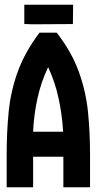

<svg xmlns="http://www.w3.org/2000/svg" viewBox="-20 -786 410 806"><path d="M114 -684 91 -685H82V-766H287L286 -685ZM8 0V-139Q8 -232 16.5 -317.5Q25 -403 54.5 -485Q84 -567 146 -649H218Q281 -568 311 -484.5Q341 -401 349.5 -315Q358 -229 358 -139V0H246V-128H119V0ZM119 -233H245Q241 -303 226 -373Q211 -443 182 -504Q152 -441 137 -372Q122 -303 119 -233Z"/></svg>

Font: New Amsterdam
Style: Regular
Weight: 400
Designer: Vladimir Nikolic
Foundry: Vladimir Nikolic
Version: Version 1.000; ttfautohint (v1.8.4.7-5d5b)